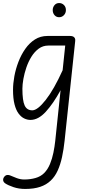

<svg xmlns="http://www.w3.org/2000/svg" viewBox="-26 -777 556 1260"><path d="M59.5 -187.5Q59.5 -228.5 68.2 -276.5Q77 -324.5 95 -371.2Q113 -418 140 -456.5Q167 -495 203.2 -518Q239.5 -541 285.5 -541H435Q447 -541 454.5 -537Q462 -533 465.5 -525.8Q469 -518.5 467.5 -507.5L398 146Q392 203 381.2 253Q370.5 303 352.5 342.5Q334.5 382 307 408Q278.5 435.5 237.5 449.2Q196.5 463 139 463Q98 463 62.8 451.2Q27.5 439.5 7 425.5Q-0.5 420 -3.5 413Q-6.5 406 -5.2 398.2Q-4 390.5 2 383Q11.5 371.5 22.8 371.2Q34 371 41 374.5Q58.5 382.5 83.8 391.8Q109 401 132.5 401Q172.5 401 206.8 391.2Q241 381.5 264 358.5Q287.5 334.5 302 299.5Q316.5 264.5 324.5 224.8Q332.5 185 336.5 148L371.5 -185Q324.5 -98.5 275 -44.2Q225.5 10 174 10Q153 10 132.8 0.2Q112.5 -9.5 95.8 -32Q79 -54.5 69.2 -92.8Q59.5 -131 59.5 -187.5ZM121 -195Q121 -116.5 135.8 -84.8Q150.5 -53 186 -53Q220.5 -53 274.2 -121.5Q328 -190 385 -316L402 -478H291Q256 -478 228.2 -457.8Q200.5 -437.5 180.2 -404.8Q160 -372 147 -334Q134 -296 127.5 -259.2Q121 -222.5 121 -195ZM362 -664Q343.5 -664 331.8 -677.5Q320 -691 320 -711Q320 -729 331.5 -743Q343 -757 362 -757Q380.5 -757 393.5 -744.2Q406.5 -731.5 406.5 -711Q406.5 -691.5 393.8 -677.8Q381 -664 362 -664Z"/></svg>

Font: Edu NSW ACT Cursive
Style: Regular
Weight: 400
Designer: Tina and Corey Anderson, Eben Sorkin, Mirko Velimirovic
Foundry: Sorkin Type Co.
Version: Version 2.000